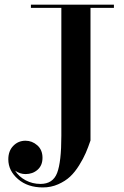

<svg xmlns="http://www.w3.org/2000/svg" viewBox="-20 -770 530 820"><path d="M112 -750H466.5V-736.5H366.5V-170Q356.5 -140.5 346.2 -116.8Q336 -93 318 -64Q300 -35 279.5 -15.8Q259 3.5 228.5 17Q198 30.5 163 30.5Q98 30.5 56.8 -5.2Q15.5 -41 15.5 -89.5Q15.5 -125.5 36.8 -147.2Q58 -169 89 -169Q117 -169 139.2 -149.5Q161.5 -130 161.5 -96Q161.5 -63.5 140.5 -45Q119.5 -26.5 89 -26.5Q65.5 -26.5 44.5 -41Q60.5 -15.5 89.5 0Q118.5 15.5 153 15.5Q206 15.5 224 -31.5Q242 -78.5 242 -190V-736.5H112Z"/></svg>

Font: Bodoni* 16pt Medium
Style: Regular
Weight: 500
Version: Version 2.3